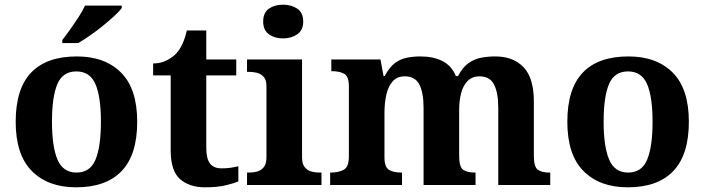

<svg xmlns="http://www.w3.org/2000/svg" viewBox="-20 -790 3009 820"><path d="M305 10Q185 10 116 -59.5Q47 -129 47 -270Q47 -411 113 -480Q179 -549 308 -549Q428 -549 497 -480Q566 -411 566 -270Q566 -129 499.5 -59.5Q433 10 305 10ZM307 -53Q365 -53 388 -108.5Q411 -164 411 -270Q411 -377 387.5 -431Q364 -485 306 -485Q248 -485 225 -431Q202 -377 202 -270Q202 -164 225.5 -108.5Q249 -53 307 -53ZM246 -619Q261 -638 279.5 -664Q298 -690 315.5 -717Q333 -744 343 -766H500V-756Q491 -743 469.5 -723Q448 -703 421 -681Q394 -659 366 -639.5Q338 -620 314 -606H246Z M856 10Q789 10 749 -25Q709 -60 709 -148V-468H634V-519Q666 -519 691.5 -532Q717 -545 732 -561Q763 -594 778 -660H861V-536H989V-468H861V-158Q861 -113 876.5 -92Q892 -71 927 -71Q947 -71 964.5 -73.5Q982 -76 998 -80V-15Q982 -8 945.5 1Q909 10 856 10Z M1189 -626Q1153 -626 1128.5 -643.5Q1104 -661 1104 -698Q1104 -736 1128.5 -753Q1153 -770 1189 -770Q1224 -770 1249.5 -753Q1275 -736 1275 -698Q1275 -661 1249.5 -643.5Q1224 -626 1189 -626ZM1035 0V-53H1047Q1062 -53 1078.5 -57.5Q1095 -62 1106.5 -76Q1118 -90 1118 -118V-422Q1118 -449 1106 -462Q1094 -475 1077.5 -479Q1061 -483 1047 -483H1035V-536H1270V-118Q1270 -90 1281.5 -76Q1293 -62 1310 -57.5Q1327 -53 1341 -53H1353V0Z M1390 0V-53H1392Q1426 -53 1448 -65Q1470 -77 1470 -122V-421Q1470 -463 1450.5 -474.5Q1431 -486 1398 -486H1395V-536H1605L1618 -465H1623Q1643 -503 1666.5 -520.5Q1690 -538 1717.5 -543.5Q1745 -549 1776 -549Q1831 -549 1870 -529Q1909 -509 1927 -465H1936Q1956 -503 1981 -520.5Q2006 -538 2035 -543.5Q2064 -549 2095 -549Q2172 -549 2216 -503Q2260 -457 2260 -356V-124Q2260 -78 2276.5 -65.5Q2293 -53 2327 -53H2330V0H2108V-329Q2108 -394 2090 -429Q2072 -464 2028 -464Q1997 -464 1977.5 -444.5Q1958 -425 1949.5 -392.5Q1941 -360 1941 -321V-124Q1941 -78 1957.5 -65.5Q1974 -53 2008 -53H2011V0H1789V-329Q1789 -394 1771 -429Q1753 -464 1709 -464Q1676 -464 1657 -442.5Q1638 -421 1630 -385.5Q1622 -350 1622 -309V-118Q1622 -76 1641.5 -64.5Q1661 -53 1694 -53H1697V0Z M2661 10Q2541 10 2472 -59.5Q2403 -129 2403 -270Q2403 -411 2469 -480Q2535 -549 2664 -549Q2784 -549 2853 -480Q2922 -411 2922 -270Q2922 -129 2855.5 -59.5Q2789 10 2661 10ZM2663 -53Q2721 -53 2744 -108.5Q2767 -164 2767 -270Q2767 -377 2743.5 -431Q2720 -485 2662 -485Q2604 -485 2581 -431Q2558 -377 2558 -270Q2558 -164 2581.5 -108.5Q2605 -53 2663 -53Z"/></svg>

Font: Noto Serif Yezidi
Style: Bold
Weight: 700
Designer: Dalton Maag Ltd
Foundry: Dalton Maag Ltd
Version: Version 1.001; ttfautohint (v1.8.4.7-5d5b)